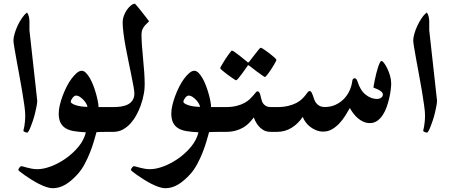

<svg xmlns="http://www.w3.org/2000/svg" viewBox="-20 -704 2404 1025"><path d="M178.7 -167.5Q178.7 -154.8 175.3 -137Q171.9 -119.1 167.2 -99.9Q162.6 -80.6 156.5 -62.3Q150.4 -43.9 144.5 -29.1Q138.7 -14.2 133.5 -5.1Q128.4 3.9 125.5 3.9Q119.6 3.9 112.3 0.7Q105 -2.4 105 -7.8Q105 -9.8 106.7 -14.6Q108.4 -19.5 109.9 -29.1Q111.3 -38.6 113 -53.5Q114.7 -68.4 114.7 -89.4Q114.7 -107.9 109.9 -142.3Q105 -176.8 98.1 -218Q91.3 -259.3 83 -303.2Q74.7 -347.2 67.9 -385.3Q61 -423.3 56.4 -451.2Q51.8 -479 51.8 -487.8Q51.8 -502.4 57.9 -523.9Q64 -545.4 74 -566.9Q84 -588.4 97.2 -607.7Q110.4 -627 124.5 -637.2Q131.8 -627 134.5 -613.3Q137.2 -599.6 137.2 -590.3V-542.5Z M575.2 0H550.3Q543 0 533.9 0.2Q524.9 0.5 516.1 0.5Q505.9 1 495.1 1.5Q489.3 23.4 480.7 52Q472.2 80.6 460.2 110.8Q448.2 141.1 432.4 170.9Q416.5 200.7 396 224.1Q361.8 262.2 329.1 281.5Q296.4 300.8 261.2 300.8Q246.6 300.8 226.8 294.2Q207 287.6 186.8 277.1Q166.5 266.6 147 254.4Q127.4 242.2 111.8 231.2Q96.2 220.2 86.9 212.6Q77.6 205.1 77.6 203.1Q77.6 201.2 79.3 198Q81.1 194.8 83.5 191.2Q85.9 187.5 88.9 185.3Q91.8 183.1 94.2 183.1Q96.7 183.1 105 185.5Q113.3 188 124.5 190.9Q135.7 193.8 149.9 196.5Q164.1 199.2 180.2 199.2Q211.9 199.2 252.2 184.1Q292.5 168.9 330.8 142.1Q369.1 115.2 398.7 79.6Q428.2 43.9 438.5 2.4Q402.3 0.5 375.2 -3.9Q348.1 -8.3 330.3 -19.3Q312.5 -30.3 303 -49.1Q293.5 -67.9 293.5 -98.1Q293.5 -117.7 299.1 -142.1Q304.7 -166.5 314.2 -191.9Q323.7 -217.3 335.9 -241.5Q348.1 -265.6 362.1 -284.2Q376 -302.7 389.9 -314.5Q403.8 -326.2 416 -326.2Q427.7 -326.2 438.7 -315.2Q449.7 -304.2 459.7 -286.9Q469.7 -269.5 478 -247.8Q486.3 -226.1 492.4 -204.6Q498.5 -183.1 502.2 -163.8Q505.9 -144.5 505.9 -132.3H575.2Q587.4 -132.3 594.5 -124.8Q601.6 -117.2 605.2 -106.7Q608.9 -96.2 609.9 -85.2Q610.8 -74.2 610.8 -66.4Q610.8 -58.6 609.9 -47.4Q608.9 -36.1 605.2 -25.4Q601.6 -14.6 594.5 -7.3Q587.4 0 575.2 0ZM446.8 -133.3Q446.8 -138.7 441.4 -148.9Q436 -159.2 427 -169.2Q418 -179.2 407 -186.5Q396 -193.8 385.3 -193.8Q381.3 -193.8 376.5 -190.4Q371.6 -187 367.7 -181.9Q363.8 -176.8 360.8 -171.1Q357.9 -165.5 357.9 -161.1Q357.9 -152.3 381.1 -143.6Q404.3 -134.8 446.8 -133.3Z M752.4 -255.4Q752.4 -247.1 751.7 -234.1Q751 -221.2 748.3 -205.6Q745.6 -189.9 741 -172.6Q736.3 -155.3 730 -137.7Q721.2 -114.3 708.3 -90.1Q695.3 -65.9 677.5 -45.9Q659.7 -25.9 636.5 -12.9Q613.3 0 584 0H558.6Q546.4 0 539.3 -4.4Q532.2 -8.8 528.8 -17.3Q525.4 -25.9 524.4 -38.1Q523.4 -50.3 523.4 -66.4Q523.4 -78.6 524.4 -90.6Q525.4 -102.5 528.8 -111.6Q532.2 -120.6 539.3 -126.5Q546.4 -132.3 558.6 -132.3H584Q607.9 -132.3 628.7 -135.7Q649.4 -139.2 664.6 -147.5Q679.7 -155.8 688.5 -170.2Q697.3 -184.6 697.3 -205.1Q697.3 -217.3 692.6 -243.4Q688 -269.5 680.9 -303.7Q673.8 -337.9 665.8 -377.2Q657.7 -416.5 650.6 -454.3Q643.6 -492.2 639.2 -526.4Q634.8 -560.5 634.8 -585.4Q634.8 -602.1 641.1 -619.4Q647.5 -636.7 657.5 -651.4Q667.5 -666 679.2 -675Q690.9 -684.1 700.7 -684.1Q701.2 -684.1 707 -677.2Q712.9 -670.4 721.2 -660.4Q729.5 -650.4 738.8 -638.4Q748 -626.5 756.1 -616.2Q764.2 -606 769.8 -598.4Q775.4 -590.8 775.4 -590.3Q775.4 -588.9 769.3 -583.7Q763.2 -578.6 755.4 -570.1Q747.6 -561.5 741.5 -549.3Q735.4 -537.1 735.4 -521.5Q735.4 -495.6 737.8 -461.2Q740.2 -426.8 743.9 -389.9Q747.6 -353 750 -317.6Q752.4 -282.2 752.4 -255.4Z M1176.3 0H1151.4Q1144 0 1135 0.2Q1126 0.5 1117.2 0.5Q1106.9 1 1096.2 1.5Q1090.3 23.4 1081.8 52Q1073.2 80.6 1061.3 110.8Q1049.3 141.1 1033.4 170.9Q1017.6 200.7 997.1 224.1Q962.9 262.2 930.2 281.5Q897.5 300.8 862.3 300.8Q847.7 300.8 827.9 294.2Q808.1 287.6 787.8 277.1Q767.6 266.6 748 254.4Q728.5 242.2 712.9 231.2Q697.3 220.2 688 212.6Q678.7 205.1 678.7 203.1Q678.7 201.2 680.4 198Q682.1 194.8 684.6 191.2Q687 187.5 689.9 185.3Q692.9 183.1 695.3 183.1Q697.8 183.1 706.1 185.5Q714.4 188 725.6 190.9Q736.8 193.8 751 196.5Q765.1 199.2 781.2 199.2Q813 199.2 853.3 184.1Q893.6 168.9 931.9 142.1Q970.2 115.2 999.8 79.6Q1029.3 43.9 1039.6 2.4Q1003.4 0.5 976.3 -3.9Q949.2 -8.3 931.4 -19.3Q913.6 -30.3 904.1 -49.1Q894.5 -67.9 894.5 -98.1Q894.5 -117.7 900.1 -142.1Q905.8 -166.5 915.3 -191.9Q924.8 -217.3 937 -241.5Q949.2 -265.6 963.1 -284.2Q977.1 -302.7 991 -314.5Q1004.9 -326.2 1017.1 -326.2Q1028.8 -326.2 1039.8 -315.2Q1050.8 -304.2 1060.8 -286.9Q1070.8 -269.5 1079.1 -247.8Q1087.4 -226.1 1093.5 -204.6Q1099.6 -183.1 1103.3 -163.8Q1106.9 -144.5 1106.9 -132.3H1176.3Q1188.5 -132.3 1195.6 -124.8Q1202.6 -117.2 1206.3 -106.7Q1210 -96.2 1210.9 -85.2Q1211.9 -74.2 1211.9 -66.4Q1211.9 -58.6 1210.9 -47.4Q1210 -36.1 1206.3 -25.4Q1202.6 -14.6 1195.6 -7.3Q1188.5 0 1176.3 0ZM1047.9 -133.3Q1047.9 -138.7 1042.5 -148.9Q1037.1 -159.2 1028.1 -169.2Q1019 -179.2 1008.1 -186.5Q997.1 -193.8 986.3 -193.8Q982.4 -193.8 977.5 -190.4Q972.7 -187 968.8 -181.9Q964.8 -176.8 961.9 -171.1Q959 -165.5 959 -161.1Q959 -152.3 982.2 -143.6Q1005.4 -134.8 1047.9 -133.3Z M1451.7 0H1426.8Q1408.7 0 1396.7 -4.4Q1384.8 -8.8 1371.6 -20Q1360.8 -28.8 1351.1 -43.7Q1341.3 -58.6 1335 -77.1Q1323.2 -61.5 1310.1 -47.9Q1296.9 -34.2 1278.8 -23.4Q1260.7 -12.7 1237.5 -6.3Q1214.4 0 1183.6 0H1159.7Q1147.5 0 1140.4 -4.2Q1133.3 -8.3 1129.9 -17.1Q1126.5 -25.9 1125.5 -38.1Q1124.5 -50.3 1124.5 -66.9Q1124.5 -82.5 1125.5 -94.5Q1126.5 -106.4 1129.9 -114.7Q1133.3 -123 1140.4 -127.7Q1147.5 -132.3 1159.7 -132.3H1183.6Q1217.3 -132.3 1241.9 -138.4Q1266.6 -144.5 1284.2 -154.1Q1301.8 -163.6 1313 -174.3Q1324.2 -185.1 1332.3 -194.6Q1340.3 -204.1 1345.5 -210.4Q1350.6 -216.8 1355.5 -216.8Q1359.4 -216.8 1364 -210.9Q1368.7 -205.1 1373.5 -181.2Q1375.5 -172.9 1378.4 -164.1Q1381.3 -155.3 1387.5 -148.2Q1393.6 -141.1 1403.1 -136.7Q1412.6 -132.3 1426.8 -132.3H1451.7Q1475.6 -132.3 1481.4 -115.5Q1487.3 -98.6 1487.3 -66.9Q1487.3 -35.2 1481.4 -17.6Q1475.6 0 1451.7 0ZM1371.6 -449.2Q1375.5 -449.2 1389.2 -440.2Q1402.8 -431.2 1417.5 -419.9Q1432.1 -408.7 1443.8 -398.2Q1455.6 -387.7 1455.6 -384.8Q1455.6 -382.3 1451.7 -374.5Q1447.8 -366.7 1441.7 -356.4Q1435.5 -346.2 1428.2 -335Q1420.9 -323.7 1414.1 -314.5Q1407.2 -305.2 1401.9 -299.1Q1396.5 -293 1394.5 -293Q1392.1 -293 1379.4 -302Q1366.7 -311 1351.6 -321.8L1313 -351.6Q1309.1 -355.5 1304.7 -355.5Q1302.7 -355.5 1299.8 -349.6L1272.9 -312Q1262.7 -297.9 1253.2 -286.6Q1243.7 -275.4 1240.2 -275.4Q1238.8 -275.4 1232.2 -279.5Q1225.6 -283.7 1215.8 -290.5Q1206.1 -297.4 1195.8 -304.9Q1185.5 -312.5 1176.5 -319.8Q1167.5 -327.1 1161.6 -332.5Q1155.8 -337.9 1155.8 -339.8Q1155.8 -342.3 1159.9 -350.1Q1164.1 -357.9 1170.7 -368.4Q1177.2 -378.9 1184.6 -390.6Q1191.9 -402.3 1199 -411.6Q1206.1 -420.9 1211.2 -427.5Q1216.3 -434.1 1217.8 -434.1Q1222.2 -434.1 1235.1 -424.6Q1248 -415 1262.2 -404.3Q1278.8 -391.6 1297.9 -375.5Q1301.8 -371.1 1304.7 -370.6Q1306.6 -370.6 1308.3 -372.1Q1310.1 -373.5 1313 -377.9Q1327.6 -397.5 1340.3 -413.1Q1350.6 -426.8 1359.9 -438Q1369.1 -449.2 1371.6 -449.2Z M2068.4 -258.3Q2068.4 -245.6 2065.9 -224.9Q2063.5 -204.1 2058.1 -180.7Q2052.7 -157.2 2044.4 -133.3Q2036.1 -109.4 2023.4 -90.1Q2010.7 -70.8 1993.7 -58.8Q1976.6 -46.9 1954.6 -46.9Q1936.5 -46.9 1920.4 -54Q1904.3 -61 1890.9 -72.5Q1877.4 -84 1866.5 -98.4Q1855.5 -112.8 1847.7 -127.4Q1836.9 -107.9 1823 -85.9Q1809.1 -64 1791.3 -44.9Q1773.4 -25.9 1752.2 -13.7Q1731 -1.5 1705.6 -1.5Q1685.5 -1.5 1667.7 -8.8Q1649.9 -16.1 1635.5 -27.3Q1621.1 -38.6 1611.1 -52.5Q1601.1 -66.4 1596.2 -80.1Q1571.8 -43.5 1536.6 -21.7Q1501.5 0 1458.5 0H1434.6Q1422.4 0 1415.3 -7.3Q1408.2 -14.6 1404.8 -25.4Q1401.4 -36.1 1400.4 -47.4Q1399.4 -58.6 1399.4 -66.4Q1399.4 -74.2 1400.4 -85.2Q1401.4 -96.2 1404.8 -106.7Q1408.2 -117.2 1415.3 -124.8Q1422.4 -132.3 1434.6 -132.3H1458.5Q1493.2 -132.3 1518.8 -138.7Q1544.4 -145 1562 -154.3Q1579.6 -163.6 1591.3 -174.8Q1603 -186 1610.4 -195.3L1622.6 -211.4Q1627.4 -217.8 1631.3 -217.8Q1639.2 -217.8 1642.8 -211.4Q1646.5 -205.1 1649.9 -195.6Q1653.3 -186 1656.7 -175.3Q1660.2 -164.6 1667 -155Q1673.8 -145.5 1685.1 -139.2Q1696.3 -132.8 1714.8 -132.8Q1746.6 -132.8 1772.7 -145.3Q1798.8 -157.7 1817.6 -177.7Q1836.4 -197.8 1847.2 -222.7Q1857.9 -247.6 1860.8 -272.5Q1861.3 -277.8 1864.3 -282Q1867.2 -286.1 1874 -286.1Q1882.8 -286.1 1888.2 -270Q1902.8 -222.2 1931.6 -199Q1960.4 -175.8 1992.2 -175.8Q2006.3 -175.8 2015.1 -182.6Q2023.9 -189.5 2023.9 -198.7Q2023.9 -207.5 2016.1 -214.4Q2008.3 -221.2 1998.5 -226.1Q1988.8 -231 1981.2 -233.4Q1973.6 -235.8 1973.6 -237.3Q1973.6 -238.8 1975.6 -249.5Q1977.5 -260.3 1980.7 -276.1Q1983.9 -292 1988.3 -310.1Q1992.7 -328.1 1997.6 -343.3Q2002.4 -358.4 2007.3 -368.4Q2012.2 -378.4 2016.6 -378.4Q2022 -378.4 2030.5 -367.2Q2039.1 -356 2047.6 -338.4Q2056.2 -320.8 2062.3 -299.6Q2068.4 -278.3 2068.4 -258.3Z M2313 -167.5Q2313 -154.8 2309.6 -137Q2306.2 -119.1 2301.5 -99.9Q2296.9 -80.6 2290.8 -62.3Q2284.7 -43.9 2278.8 -29.1Q2272.9 -14.2 2267.8 -5.1Q2262.7 3.9 2259.8 3.9Q2253.9 3.9 2246.6 0.7Q2239.3 -2.4 2239.3 -7.8Q2239.3 -9.8 2241 -14.6Q2242.7 -19.5 2244.1 -29.1Q2245.6 -38.6 2247.3 -53.5Q2249 -68.4 2249 -89.4Q2249 -107.9 2244.1 -142.3Q2239.3 -176.8 2232.4 -218Q2225.6 -259.3 2217.3 -303.2Q2209 -347.2 2202.1 -385.3Q2195.3 -423.3 2190.7 -451.2Q2186 -479 2186 -487.8Q2186 -502.4 2192.1 -523.9Q2198.2 -545.4 2208.3 -566.9Q2218.3 -588.4 2231.4 -607.7Q2244.6 -627 2258.8 -637.2Q2266.1 -627 2268.8 -613.3Q2271.5 -599.6 2271.5 -590.3V-542.5Z"/></svg>

Font: Accordance
Style: Bold
Weight: 700
Version: Version 1.2 (build January 31, 2020) Miklal Software Solutio